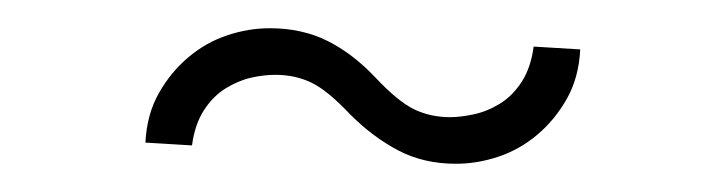

<svg xmlns="http://www.w3.org/2000/svg" viewBox="-20 -572 512 136"><path d="M228 -491Q212 -508 200.5 -513.5Q189 -519 175 -519Q167 -519 158 -517Q149 -515 140 -509.5Q131 -504 124.5 -494Q118 -484 116 -469L83 -471Q84 -491 92.5 -506Q101 -521 113.5 -531.5Q126 -542 141 -547Q156 -552 171 -552Q194 -552 212 -543Q230 -534 246 -517Q262 -500 273.5 -494.5Q285 -489 299 -489Q306 -489 315.5 -491Q325 -493 334 -498.5Q343 -504 349.5 -514Q356 -524 358 -539L391 -537Q390 -517 381.5 -502Q373 -487 360.5 -476.5Q348 -466 333 -461Q318 -456 303 -456Q280 -456 262 -465.5Q244 -475 228 -491Z"/></svg>

Font: Josefin Sans
Style: Regular
Weight: 400
Designer: Santiago Orozco
Foundry: Typemade
Version: Version 1.0